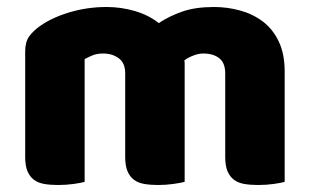

<svg xmlns="http://www.w3.org/2000/svg" viewBox="-20 -521 886 549"><path d="M285 -501Q326 -501 365.5 -489.5Q405 -478 434 -455Q464 -475 501.5 -488Q539 -501 592 -501Q630 -501 666.5 -491Q703 -481 731.5 -459.5Q760 -438 777 -402.5Q794 -367 794 -316V-1Q784 2 762.5 5Q741 8 718 8Q696 8 678.5 5Q661 2 649 -7Q637 -16 630.5 -31.5Q624 -47 624 -72V-311Q624 -341 607 -354.5Q590 -368 561 -368Q547 -368 531 -361.5Q515 -355 507 -348Q508 -344 508 -340.5Q508 -337 508 -334V-1Q497 2 475.5 5Q454 8 432 8Q410 8 392.5 5Q375 2 363 -7Q351 -16 344.5 -31.5Q338 -47 338 -72V-311Q338 -341 319.5 -354.5Q301 -368 275 -368Q257 -368 244 -362.5Q231 -357 222 -352V-1Q212 2 190.5 5Q169 8 146 8Q124 8 106.5 5Q89 2 77 -7Q65 -16 58.5 -31.5Q52 -47 52 -72V-374Q52 -401 63.5 -417Q75 -433 95 -447Q129 -471 179.5 -486Q230 -501 285 -501Z"/></svg>

Font: Baloo Bhaina
Style: Regular
Weight: 400
Designer: Manish Minz, Shuchita Grover and Ek Type
Foundry: Ek Type
Version: Version 1.443;PS 1.000;hotconv 16.6.51;makeotf.lib2.5.65220;